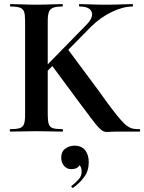

<svg xmlns="http://www.w3.org/2000/svg" viewBox="-20 -645 707 941"><path d="M103 -81V-544Q103 -573 98 -587.5Q93 -602 77.5 -607.5Q62 -613 32 -613Q29 -613 29 -619Q29 -625 32 -625Q58 -625 90 -623.5Q122 -622 158 -622Q196 -622 228 -623.5Q260 -625 285 -625Q288 -625 288 -619Q288 -613 285 -613Q255 -613 240 -607Q225 -601 219.5 -586Q214 -571 214 -542V-81Q214 -52 219 -37Q224 -22 239 -17Q254 -12 285 -12Q289 -12 289 -6Q289 0 285 0Q259 0 227.5 -1Q196 -2 158 -2Q122 -2 89 -1Q56 0 30 0Q28 0 28 -6Q28 -12 30 -12Q61 -12 76.5 -17Q92 -22 97.5 -37Q103 -52 103 -81ZM367 -145 230 -330 310 -407 463 -201Q502 -146 529 -110.5Q556 -75 574.5 -54.5Q593 -34 607 -25Q621 -16 634.5 -14Q648 -12 664 -12Q667 -12 667 -6Q667 0 664 0Q620 0 593 0Q566 0 552 0Q527 0 513 1.5Q499 3 488.5 -1Q478 -5 464.5 -19Q451 -33 428.5 -63Q406 -93 367 -145ZM144 -258 402 -522Q439 -559 429.5 -586Q420 -613 370 -613Q367 -613 367 -619Q367 -625 370 -625Q397 -625 425 -623.5Q453 -622 499 -622Q547 -622 575 -623.5Q603 -625 629 -625Q632 -625 632 -619Q632 -613 629 -613Q583 -613 528 -586.5Q473 -560 428 -516L171 -255ZM339 275Q335 277 331.5 272.5Q328 268 332 265Q350 251 365 234.5Q380 218 380 198Q380 175 371 166Q362 157 348 156L375 137Q376 160 364.5 172Q353 184 329 184Q308 184 294 168Q280 152 280 127Q280 98 300 83.5Q320 69 345 69Q380 69 397.5 91.5Q415 114 415 150Q415 192 393 222Q371 252 339 275Z"/></svg>

Font: Cormorant
Style: Bold
Weight: 700
Designer: Christian Thalmann (Catharsis Fonts)
Foundry: Catharsis Fonts
Version: Version 4.000